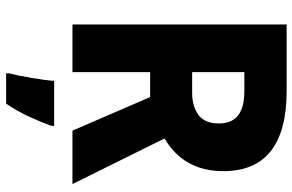

<svg xmlns="http://www.w3.org/2000/svg" viewBox="-188 -566 975 640"><g transform="rotate(90 300.0 -246.5)"><path d="M221 -573H285Q392 -573 392 -489Q392 -441 363.5 -420Q335 -399 290 -399H221ZM221 0V-259H304L416 0H594L442 -307Q551 -371 551 -503Q551 -714 283 -714H62V0ZM326 221Q351 184 368.5 146.5Q386 109 400 70V61H250Q248 91 240 137.5Q232 184 225 211V221Z"/></g></svg>

Font: Noto Sans Mono UI ExtraBold
Style: Regular
Weight: 800
Designer: Monotype Design team
Foundry: Monotype Imaging Inc.
Version: 1.000